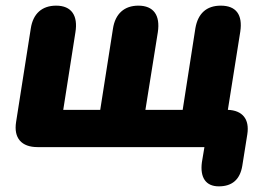

<svg xmlns="http://www.w3.org/2000/svg" viewBox="-20 -521 942 680"><path d="M755 139C803 139 830 114 838 67L856 -46C864 -99 839 -130 787 -132L831 -409C840 -469 816 -501 762 -501C711 -501 681 -473 672 -421L627 -132H495L539 -407C548 -467 524 -501 470 -501C421 -501 388 -473 380 -419L335 -132H204L247 -406C257 -466 233 -501 179 -501C129 -501 97 -473 89 -420L37 -89C28 -32 56 0 113 0H704L695 54C688 108 709 139 755 139Z"/></svg>

Font: SN Pro Heavy
Style: Italic
Weight: 800
Italic angle: -9°
Designer: Tobias Whetton
Foundry: Supernotes
Version: Version 1.001;Glyphs 3.2 (3249)